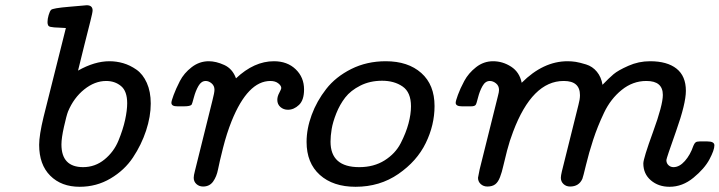

<svg xmlns="http://www.w3.org/2000/svg" viewBox="-20 -714 2773 740"><path d="M130.9 -155.8Q130.9 -192.9 147.9 -263.2L233.9 -606Q222.7 -606.9 209.2 -607.4Q195.8 -607.9 189 -608.4Q182.1 -608.9 175 -610.4Q168 -611.8 165.5 -616.5Q163.1 -621.1 163.1 -628.9Q163.1 -641.1 167.5 -656Q171.9 -670.9 176.8 -675.8Q182.6 -682.6 248 -688Q281.2 -690.9 304.2 -692.9Q306.2 -692.9 309.1 -693.4Q312 -693.8 314 -693.8Q336.9 -693.8 336.9 -673.8Q336.9 -666 328.4 -632.6Q319.8 -599.1 305.4 -541.5Q291 -483.9 280.8 -441.9Q344.7 -478 401.9 -478Q428.7 -478 454.8 -470.5Q481 -462.9 505.9 -445.6Q530.8 -428.2 545.9 -394.5Q561 -360.8 561 -314.9Q561 -265.1 543 -210.4Q524.9 -155.8 492.4 -106.9Q460 -58.1 406 -26.1Q352.1 5.9 287.1 5.9Q216.3 5.9 173.6 -36.9Q130.9 -79.6 130.9 -155.8ZM216.8 -157.2Q216.8 -70.3 299.8 -69.8Q346.7 -69.8 382.8 -99.4Q418.9 -128.9 436.5 -171.9Q454.1 -214.8 462.2 -252Q470.2 -289.1 470.2 -315.9Q470.2 -362.8 446.5 -382.3Q422.9 -401.9 389.2 -401.9Q345.2 -401.9 304.7 -369.4Q264.2 -336.9 242.2 -284.2Q236.3 -269 226.6 -225.6Q216.8 -182.1 216.8 -157.2Z M640.6 -317.9Q640.6 -324.7 649.2 -347.9Q657.7 -371.1 673.3 -401.6Q689 -432.1 718.8 -455.1Q748.5 -478 784.7 -478Q812.5 -478 844.2 -463.6Q876 -449.2 889.6 -412.1Q959.5 -478 1035.6 -478Q1087.4 -478 1119.6 -447Q1151.9 -416 1151.9 -369.1Q1151.9 -328.1 1132.3 -309.6Q1112.8 -291 1089.8 -291Q1072.8 -291 1060.8 -301.5Q1048.8 -312 1048.8 -329.1Q1048.8 -342.3 1056.4 -356.2Q1064 -370.1 1064 -375Q1064 -383.8 1052.5 -392.8Q1041 -401.9 1022 -401.9Q935.1 -401.9 872.6 -247.1Q853.5 -199.2 839.6 -144Q825.7 -88.9 820.3 -61Q814.9 -33.2 801.3 -14.2Q787.6 4.9 762.7 4.9Q747.6 4.9 737.1 -4.6Q726.6 -14.2 726.6 -28.8Q726.6 -37.6 731 -54.2L798.8 -327.1Q806.6 -356.9 806.6 -368.2Q806.6 -383.3 795.7 -392.6Q784.7 -401.9 772.9 -401.9Q755.9 -401.9 744.9 -382.8Q733.9 -363.8 727.3 -338.9Q720.7 -314 718.8 -311Q713.9 -304.2 689 -304.2H664.6Q640.6 -303.7 640.6 -317.9Z M1161.6 -167Q1161.6 -217.8 1181.2 -271Q1200.7 -324.2 1237.3 -371.1Q1273.9 -418 1333.7 -448Q1393.6 -478 1466.8 -478Q1552.7 -478 1603.8 -432.6Q1654.8 -387.2 1654.8 -305.2Q1654.8 -231.9 1620.8 -162.4Q1586.9 -92.8 1515.4 -43.5Q1443.8 5.9 1350.6 5.9Q1263.7 5.9 1212.6 -40Q1161.6 -85.9 1161.6 -167ZM1253.9 -168Q1253.9 -69.8 1364.7 -69.8Q1420.9 -69.8 1462.4 -95.9Q1503.9 -122.1 1524.4 -162.1Q1544.9 -202.1 1554.4 -238Q1564 -273.9 1564 -304.2Q1564 -358.4 1531.7 -380.6Q1499.5 -402.8 1452.6 -402.8Q1405.8 -402.8 1368.7 -384Q1331.5 -365.2 1310.5 -338.1Q1289.6 -311 1276.1 -277.1Q1262.7 -243.2 1258.3 -216.6Q1253.9 -189.9 1253.9 -168Z M1736.3 -317.9Q1736.3 -324.7 1744.9 -348.4Q1753.4 -372.1 1769.5 -402.1Q1785.6 -432.1 1814.9 -455.1Q1844.2 -478 1880.4 -478Q1917.5 -478 1950 -457Q1982.4 -436 1990.7 -395Q2073.7 -478 2167.5 -478Q2183.6 -478 2199 -475.6Q2214.4 -473.1 2239 -465.6Q2263.7 -458 2280.5 -437.5Q2297.4 -417 2302.2 -387.2Q2327.1 -413.1 2344.7 -428Q2362.3 -442.9 2401.9 -460.4Q2441.4 -478 2485.4 -478Q2551.3 -478 2587.4 -449.5Q2623.5 -420.9 2623.5 -363.8Q2623.5 -314.9 2585.9 -209Q2548.3 -103 2548.3 -97.2Q2548.3 -85 2556.4 -77.4Q2564.5 -69.8 2575.7 -69.8Q2598.6 -69.8 2619.6 -93.5Q2640.6 -117.2 2652.3 -151.9Q2656.2 -161.6 2660.9 -165.3Q2665.5 -168.9 2676.3 -168.9H2706.5Q2733.4 -168.9 2733.4 -153.8Q2733.4 -135.7 2714.4 -99.9Q2695.3 -64 2652.8 -29.1Q2610.4 5.9 2560.5 5.9Q2517.6 5.9 2488.5 -19Q2459.5 -43.9 2459.5 -84Q2459.5 -103 2497.1 -206.1Q2534.7 -309.1 2534.7 -348.1Q2534.7 -401.9 2471.7 -401.9Q2471.2 -401.9 2470.7 -401.9Q2418.9 -401.9 2376.2 -367.4Q2333.5 -333 2308.1 -279.5Q2282.7 -226.1 2266.1 -175Q2249.5 -124 2238.5 -78.1Q2227.5 -32.2 2224.6 -24.9Q2211.4 4.9 2177.2 4.9Q2162.1 4.9 2151.9 -4.6Q2141.6 -14.2 2141.6 -28.8Q2141.6 -36.6 2145.5 -53.2L2209.5 -310.1Q2215.3 -331.1 2215.3 -347.2Q2215.3 -401.9 2153.3 -401.9Q2152.8 -401.9 2152.3 -401.9Q2031.2 -401.9 1957.5 -206.1Q1944.3 -171.9 1934.3 -133.5Q1924.3 -95.2 1919.4 -73Q1914.6 -50.8 1907.2 -31.5Q1899.9 -12.2 1888.7 -3.7Q1877.4 4.9 1858.4 4.9Q1843.3 4.9 1832.8 -4.6Q1822.3 -14.2 1822.3 -28.8Q1822.3 -30.8 1828.6 -61L1899.4 -345.2Q1903.3 -359.4 1903.3 -367.2Q1903.3 -383.3 1891.8 -392.6Q1880.4 -401.9 1867.7 -401.9Q1850.6 -401.9 1839.6 -382.3Q1828.6 -362.8 1822.5 -338.4Q1816.4 -314 1813.5 -310.1Q1809.6 -304.2 1795.4 -304.2H1762.7Q1761.7 -304.2 1760.7 -304.2Q1736.3 -304.2 1736.3 -317.9Z"/></svg>

Font: CMU Concrete
Style: BoldItalic
Weight: 700
Italic angle: -14.04°
Version: Version 0.7.0